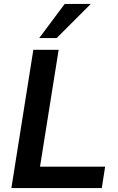

<svg xmlns="http://www.w3.org/2000/svg" viewBox="-20 -959 600 979"><path d="M38 0 150 -705H279L184 -109H516L499 0ZM180 -765 310 -939H443L269 -765Z"/></svg>

Font: Mulish ExtraLight
Style: Italic
Weight: 200
Italic angle: -9°
Designer: Vernon Adams
Foundry: Vernon Adams
Version: Version 3.603